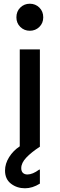

<svg xmlns="http://www.w3.org/2000/svg" viewBox="-20 -787 320 1030"><path d="M68 -694Q68 -726 89 -746.5Q110 -767 140 -767Q170 -767 191 -746.5Q212 -726 212 -694Q212 -663 191 -642.5Q170 -622 140 -622Q110 -622 89 -642.5Q68 -663 68 -694ZM86 -522H194V0Q148 30 121 58.5Q94 87 94 115Q94 132 103 140.5Q112 149 127 149Q155 149 190 123H194V198Q154 223 114 223Q71 223 39 198.5Q7 174 7 128Q7 91 29 56Q51 21 86 -2Z"/></svg>

Font: Amiko SemiBold
Style: Regular
Weight: 600
Designer: Pablo Impallari, Rodrigo Fuenzalida, Andres Torresi
Foundry: Impallari Type
Version: Version 1.001; ttfautohint (v1.3)